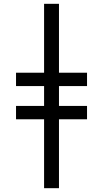

<svg xmlns="http://www.w3.org/2000/svg" viewBox="-20 -843 540 1006"><path d="M211 143V-218H64V-288H211V-392H64V-462H211V-823H289V-462H436V-392H289V-288H436V-218H289V143Z"/></svg>

Font: Zed Sans
Style: Regular
Weight: 400
Designer: Belleve Invis
Foundry: Belleve Invis
Version: Version 1.0.0; ttfautohint (v1.8.4)